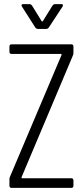

<svg xmlns="http://www.w3.org/2000/svg" viewBox="-20 -916 404 936"><path d="M87 -884 152 -782C155 -778 159 -775 164 -775H206C211 -775 215 -778 218 -782L285 -884C289 -891 287 -896 279 -896H248C243 -896 239 -893 236 -889L189 -813C188 -811 184 -811 183 -813L136 -889C133 -893 129 -896 124 -896H93C88 -896 85 -894 85 -890C85 -888 86 -886 87 -884ZM36 0H328C334 0 338 -4 338 -10V-37C338 -43 334 -47 328 -47H88C85 -47 84 -50 85 -52L336 -647C338 -652 338 -655 338 -659V-690C338 -696 334 -700 328 -700H36C30 -700 26 -696 26 -690V-663C26 -657 30 -653 36 -653H277C280 -653 281 -650 280 -648L28 -53C26 -48 26 -45 26 -41V-10C26 -4 30 0 36 0Z"/></svg>

Font: Barlow Condensed Light
Style: Regular
Weight: 300
Width: 3
Designer: Jeremy Tribby
Foundry: Tribby Type
Version: Version 1.422;hotconv 1.0.109;makeotfexe 2.5.65596